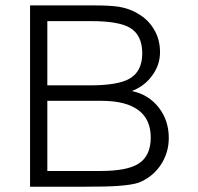

<svg xmlns="http://www.w3.org/2000/svg" viewBox="-20 -706 748 727"><path d="M93.8 1H298.8Q384.8 1 426.8 -2Q480.5 -5.9 505.9 -14.6Q558.6 -36.1 588.9 -82Q619.1 -127.9 619.1 -183.6Q619.1 -250 581.1 -298.8Q543 -347.7 479.5 -361.3Q529.3 -380.9 557.6 -421.9Q585.9 -460.9 585.9 -508.8Q585.9 -557.6 562.5 -595.7Q540 -633.8 499 -656.2Q469.7 -673.8 428.7 -680.7Q393.6 -685.5 337.9 -685.5H105.5H93.8V-626ZM326.2 -626Q427.7 -626 470.7 -601.6Q518.6 -574.2 518.6 -503.9Q518.6 -434.6 468.8 -407.2Q424.8 -382.8 320.3 -382.8H159.2V-626ZM159.2 -58.6V-324.2H365.2Q456.1 -324.2 503.9 -289.1Q550.8 -253.9 550.8 -185.5Q550.8 -115.2 503.9 -85.9Q460.9 -58.6 360.4 -58.6Z"/></svg>

Font: Dotum
Style: Regular
Weight: 400
Version: Version 2.21